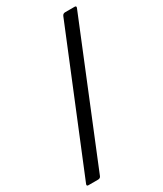

<svg xmlns="http://www.w3.org/2000/svg" viewBox="-203 -836 822 968"><g transform="rotate(-30 208.0 -352.0)"><path d="M13 55Q2 55 6 44L330 -747Q335 -759 348 -759H403Q414 -759 410 -748L87 43Q83 55 69 55Z"/></g></svg>

Font: Miriam Libre Medium
Style: Regular
Weight: 500
Version: Version 2.000